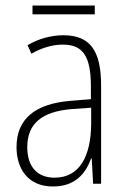

<svg xmlns="http://www.w3.org/2000/svg" viewBox="-20 -667 460 697"><path d="M324 -647H98V-615H324ZM210 -539C165 -539 119 -526 80 -503L94 -472C136 -496 174 -505 208 -505C279 -505 310 -466 310 -353V-307L237 -301C111 -291 40 -238 40 -133C40 -54 82 10 172 10C254 10 291 -38 311 -92H313L318 0H347V-357C347 -486 305 -539 210 -539ZM240 -271 311 -276V-218C310 -101 270 -22 178 -22C115 -22 79 -62 79 -133C79 -219 133 -262 240 -271Z"/></svg>

Font: Noto Sans Thai Looped Condensed ExtraLight
Style: Regular
Weight: 200
Width: 3
Designer: Sasikarn Vongin, Ben Mitchell
Foundry: The Fontpad Ltd
Version: Version 1.001